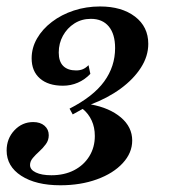

<svg xmlns="http://www.w3.org/2000/svg" viewBox="-38 -448 525 588"><path d="M146.8 119.4Q71.8 119.4 27 90.3Q-17.7 61.3 -17.7 12.9Q-17.7 -23.4 6 -48.8Q29.8 -74.2 63.7 -74.2Q85.5 -74.2 98.4 -62.9Q111.3 -51.6 111.3 -33.9Q111.3 -18.5 102.4 -6.5Q93.5 5.6 82.3 15.7Q71 25.8 62.5 35.9Q54 46 54 57.3Q54 71.8 71.8 80.2Q89.5 88.7 119.4 88.7Q158.9 88.7 188.7 73.4Q218.5 58.1 235.5 30.6Q252.4 3.2 252.4 -31.5Q252.4 -58.1 242.7 -79Q233.1 -100 215.3 -114.5L184.7 -97.6L175 -115.3Q247.6 -152.4 281 -198.4Q314.5 -244.4 314.5 -300.8Q314.5 -343.5 295.2 -366.9Q275.8 -390.3 240.3 -390.3Q212.1 -390.3 189.9 -376.2Q167.7 -362.1 154.8 -338.7Q141.9 -315.3 141.9 -287.1Q141.9 -259.7 155.6 -246Q169.4 -232.3 195.2 -232.3Q206.5 -232.3 215.3 -235.9Q224.2 -239.5 233.1 -248.4L238.7 -221.8Q221.8 -204 200.4 -194.8Q179 -185.5 154.8 -185.5Q109.7 -185.5 84.3 -207.7Q58.9 -229.8 58.9 -269.4Q58.9 -301.6 75.4 -330.2Q91.9 -358.9 121 -381Q150 -403.2 187.9 -415.7Q225.8 -428.2 268.5 -428.2Q334.7 -428.2 375.4 -397.2Q416.1 -366.1 416.1 -313.7Q416.1 -275.8 393.5 -240.7Q371 -205.6 331.5 -176.6Q291.9 -147.6 240.3 -128.2Q297.6 -117.7 332.3 -88.3Q366.9 -58.9 366.9 -17.7Q366.9 20.2 337.9 51.6Q308.9 83.1 258.9 101.2Q208.9 119.4 146.8 119.4Z"/></svg>

Font: Playfair 5pt SemiExpanded Light
Style: Bold Italic
Weight: 700
Italic angle: -15.6°
Version: Version 2.001;gftools[0.9.30]